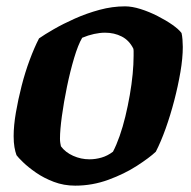

<svg xmlns="http://www.w3.org/2000/svg" viewBox="-20 -585 601 605"><path d="M217 0Q181 0 149.5 -12Q118 -24 93.5 -41Q69 -58 53 -73.5Q37 -89 32 -96Q28 -107 25.5 -121.5Q23 -136 23 -156Q23 -189 30 -230Q37 -271 48 -314Q59 -357 73.5 -396Q88 -435 103 -464Q120 -476 149.5 -493Q179 -510 216 -526.5Q253 -543 293.5 -554Q334 -565 374 -565Q396 -565 423 -556.5Q450 -548 476.5 -534.5Q503 -521 523 -507Q543 -493 552 -481Q554 -473 555 -460.5Q556 -448 556 -437Q556 -402 548.5 -358Q541 -314 529 -268Q517 -222 502 -180Q487 -138 471 -107Q451 -88 411.5 -62.5Q372 -37 321.5 -18.5Q271 0 217 0ZM262 -83Q281 -83 300 -88.5Q319 -94 336 -107Q347 -128 357 -156.5Q367 -185 375 -218Q383 -251 389 -285.5Q395 -320 398 -351.5Q401 -383 401 -409Q401 -418 401 -423.5Q401 -429 400 -432Q387 -458 363.5 -470Q340 -482 311 -482Q295 -482 276.5 -478Q258 -474 239 -466Q226 -444 213.5 -402Q201 -360 191 -311.5Q181 -263 175 -219Q169 -175 169 -148Q169 -141 170 -134.5Q171 -128 172 -124Q186 -105 210.5 -94Q235 -83 262 -83Z"/></svg>

Font: Texturina 12pt Black
Style: Italic
Weight: 900
Italic angle: -11°
Designer: Guillermo Torres Carreño
Foundry: Omnibus-Type
Version: Version 1.002